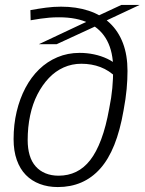

<svg xmlns="http://www.w3.org/2000/svg" viewBox="-20 -747 585 777"><path d="M451 -433Q422 -462 386.5 -475.5Q351 -489 309 -489Q271 -489 237.5 -474Q204 -459 177.5 -431Q151 -403 131.5 -365Q112 -327 102 -280Q92 -233 92 -180Q92 -146 100 -119Q108 -92 124.5 -73.5Q141 -55 164.5 -45.5Q188 -36 217 -36Q256 -36 288 -51.5Q320 -67 345 -99Q370 -131 389.5 -183Q409 -235 422 -308Q431 -352 434.5 -390.5Q438 -429 438 -468Q438 -536 413.5 -582.5Q389 -629 340.5 -653Q292 -677 219 -677Q197 -677 179.5 -675.5Q162 -674 144.5 -671.5Q127 -669 104 -665L103 -706Q136 -712 166 -716Q196 -720 227 -720Q289 -720 339 -703.5Q389 -687 424 -654Q459 -621 477.5 -572.5Q496 -524 496 -460Q496 -425 492.5 -386.5Q489 -348 480 -300Q466 -219 442.5 -160.5Q419 -102 385.5 -64.5Q352 -27 309 -8.5Q266 10 214 10Q174 10 141 -2.5Q108 -15 84.5 -39Q61 -63 48 -99.5Q35 -136 35 -184Q35 -243 47.5 -295.5Q60 -348 83 -391.5Q106 -435 138.5 -466.5Q171 -498 212.5 -515.5Q254 -533 302 -533Q332 -533 360.5 -527Q389 -521 414.5 -509Q440 -497 460 -478ZM209 -568H137L358 -672L355 -673L471 -727H545L385 -652L389 -651Z"/></svg>

Font: Georama ExtraCondensed Thin Light
Style: Italic
Weight: 300
Italic angle: -9°
Version: Version 1.001